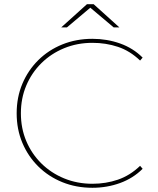

<svg xmlns="http://www.w3.org/2000/svg" viewBox="-20 -887 751 910"><path d="M418 3Q341 3 275.5 -23.5Q210 -50 161.5 -98Q113 -146 86 -210Q59 -274 59 -350Q59 -426 86 -490Q113 -554 161.5 -602Q210 -650 275.5 -676.5Q341 -703 418 -703Q487 -703 549 -681Q611 -659 656 -614L644 -600Q596 -646 539 -665Q482 -684 418 -684Q346 -684 284 -658.5Q222 -633 176 -587.5Q130 -542 104.5 -481.5Q79 -421 79 -350Q79 -279 104.5 -218.5Q130 -158 176 -112.5Q222 -67 284 -41.5Q346 -16 418 -16Q482 -16 539 -35.5Q596 -55 644 -101L656 -87Q611 -42 549 -19.5Q487 3 418 3ZM270 -757 392 -867H424L546 -757H519L405 -853H411L297 -757Z"/></svg>

Font: Montserrat Thin Thin
Style: Regular
Weight: 250
Version: Version 9.000